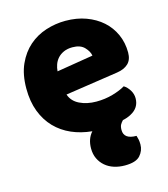

<svg xmlns="http://www.w3.org/2000/svg" viewBox="-106 -585 762 870"><g transform="rotate(-15 275.0 -149.5)"><path d="M281 -377Q257 -377 239.5 -369Q222 -361 211 -348.5Q200 -336 194.5 -320.5Q189 -305 188 -289L359 -317Q356 -337 337 -357Q318 -377 281 -377ZM270 14Q218 9 174.5 -10Q131 -29 99 -62Q67 -95 49 -142Q31 -189 31 -250Q31 -316 52.5 -363.5Q74 -411 109 -441.5Q144 -472 189 -486.5Q234 -501 281 -501Q334 -501 377.5 -485Q421 -469 452.5 -441Q484 -413 501.5 -374Q519 -335 519 -289Q519 -255 500 -237Q481 -219 447 -214L200 -177Q211 -144 245 -127.5Q279 -111 323 -111Q364 -111 400.5 -121.5Q437 -132 460 -146Q476 -136 487 -118Q498 -100 498 -80Q498 -35 456 -13Q447 -8 437 -4.5Q427 -1 417 1Q409 9 404 18Q399 27 399 43Q399 86 458 86Q461 95 463 105Q465 115 465 128Q465 157 445 179.5Q425 202 373 202Q346 202 322.5 194.5Q299 187 281.5 172Q264 157 254 136Q244 115 244 88Q244 43 270 14Z"/></g></svg>

Font: Baloo Da
Style: Regular
Weight: 400
Designer: Noopur Datye and Ek Type
Foundry: Ek Type
Version: Version 1.443;PS 1.000;hotconv 16.6.51;makeotf.lib2.5.65220;